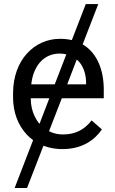

<svg xmlns="http://www.w3.org/2000/svg" viewBox="-20 -731 573 954"><path d="M468.3 -710.9H406.2L336.9 -531.7C318.8 -536.1 298.8 -538.1 277.8 -538.1C151.4 -538.1 44.9 -433.6 44.9 -267.6V-247.1C44.9 -172.4 69.8 -109.4 112.3 -63C122.1 -52.7 132.8 -43 144.5 -34.7L52.7 203.1H114.3L195.8 -6.8C204.1 -3.9 212.4 -1.5 220.7 1C242.7 6.8 265.6 9.8 290 9.8C391.1 9.8 451.2 -37.1 486.3 -87.9L435.1 -132.8C399.9 -86.9 354.5 -63 293.9 -63C277.8 -63 262.2 -64.9 248 -69.3C239.7 -71.8 231.4 -75.2 223.6 -79.1L287.1 -242.7H495.6V-285.2C495.6 -383.8 462.9 -462.9 398.9 -505.4C396.5 -506.8 393.6 -508.8 390.6 -510.3ZM137.7 -328.6C152.3 -413.1 204.1 -464.8 276.4 -464.8C288.6 -464.8 299.3 -463.4 309.6 -460.9L252 -312H135.3C135.7 -317.4 136.7 -323.2 137.7 -328.6ZM376.5 -419.9C397.9 -392.6 407.7 -356.4 407.7 -319.8V-312H314L361.3 -435.1C366.7 -430.7 372.1 -425.3 376.5 -419.9ZM152.8 -151.9C139.6 -178.7 132.8 -209.5 132.8 -242.7H225.1L176.3 -115.7C167 -126.5 159.2 -138.7 152.8 -151.9Z"/></svg>

Font: Bert Sans
Style: Regular
Weight: 400
Designer: Christian Robertson (Google), Cristiano Sobral
Foundry: Google, Cristiano Sobral
Version: Version 3.101